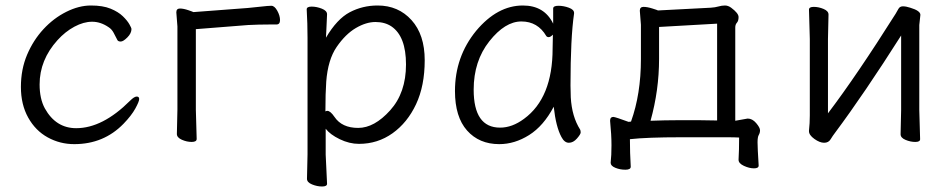

<svg xmlns="http://www.w3.org/2000/svg" viewBox="-20 -506 3455 698"><path d="M429 -56Q357 18 250 18Q198 18 153.5 -6.5Q109 -31 82.5 -78.5Q56 -126 56 -190Q56 -254 78.5 -307Q101 -360 138 -400Q175 -440 221 -463Q267 -486 310.5 -486Q354 -486 382 -474.5Q410 -463 426.5 -447Q443 -431 450.5 -417.5Q458 -404 458 -401Q458 -385 443 -370Q428 -355 419 -355Q410 -355 407 -360Q400 -374 393 -387Q386 -400 375 -407Q346 -427 315 -427Q284 -427 250.5 -409Q217 -391 189 -360Q124 -288 124 -199Q124 -147 143 -112Q183 -40 257 -40Q353 -40 453 -140Q468 -155 477 -155Q486 -155 486 -146Q486 -137 472 -111.5Q458 -86 429 -56Z M623 -19 625 -108V-410L621 -461Q621 -475 634 -475Q647 -475 664.5 -469Q682 -463 683 -462L881 -477Q904 -479 929.5 -482Q955 -485 966.5 -485Q978 -485 988 -467Q998 -449 998 -433Q998 -417 985 -417H962Q920 -417 882 -415L692 -400V-107L695 -1Q695 10 677 10Q659 10 641 2Q623 -6 623 -19Z M1163 -101Q1167 -103 1170 -103Q1181 -103 1196 -81Q1223 -41 1282 -41Q1341 -41 1398.5 -105Q1456 -169 1456 -271.5Q1456 -374 1403 -410Q1379 -426 1345 -426Q1311 -426 1273.5 -404Q1236 -382 1204 -335.5Q1172 -289 1166 -209Q1163 -167 1163 -101ZM1096 144 1098 55V-368Q1098 -421 1095 -472Q1095 -482 1113 -482Q1131 -482 1150 -474.5Q1169 -467 1169 -454Q1169 -448 1168 -432Q1167 -416 1166.5 -398.5Q1166 -381 1165 -369Q1205 -437 1251.5 -461.5Q1298 -486 1353 -486Q1428 -486 1476 -433Q1524 -380 1524 -287Q1524 -194 1492.5 -127Q1461 -60 1407 -21.5Q1353 17 1285 17Q1250 17 1215 0Q1180 -17 1164 -38V56L1169 162Q1169 172 1151 172Q1133 172 1114.5 164.5Q1096 157 1096 144Z M1702 -180Q1702 -42 1798 -42Q1842 -42 1885 -74Q1989 -150 1989 -330Q1989 -355 1990 -380Q1981 -371 1975 -371Q1969 -371 1966 -375Q1935 -428 1875.5 -428Q1816 -428 1759 -356Q1702 -284 1702 -180ZM2067 -457Q2054 -368 2054 -195Q2054 -179 2055 -152Q2059 -82 2089 -35Q2091 -31 2091 -24.5Q2091 -18 2077.5 -2.5Q2064 13 2048 13Q2032 13 2021 -8Q2001 -45 1993 -118Q1956 -48 1903.5 -15Q1851 18 1795 18Q1722 18 1678 -31.5Q1634 -81 1634 -175Q1634 -300 1711 -394Q1788 -486 1881 -486Q1959 -486 1991 -420V-475Q1991 -485 2010 -485Q2029 -485 2048 -478Q2067 -471 2067 -459Z M2345 -67Q2399 -69 2445 -69H2523Q2556 -69 2587 -68V-420L2376 -408V-292Q2376 -178 2345 -67ZM2210 -81Q2219 -80 2265 -63L2274 -64Q2310 -164 2310 -291V-416L2306 -467Q2306 -481 2319.5 -481Q2333 -481 2352 -475Q2371 -469 2372 -468L2564 -478Q2580 -479 2592 -482.5Q2604 -486 2615.5 -486Q2627 -486 2638 -478Q2665 -458 2665 -444Q2665 -430 2659 -423.5Q2653 -417 2653 -406V-67L2698 -75Q2715 -75 2729 -58.5Q2743 -42 2743 -32.5Q2743 -23 2738.5 -15.5Q2734 -8 2734 11.5Q2734 31 2738 95V96Q2738 106 2721 106Q2704 106 2684.5 97Q2665 88 2665 75V74Q2667 40 2667 -6Q2649 -7 2623 -7H2456Q2332 -7 2270 0Q2270 49 2273 100Q2273 111 2253.5 111Q2234 111 2217 104Q2200 97 2200 86V85Q2203 60 2203 22Q2203 -16 2198 -66V-68Q2198 -81 2210 -81Z M3254 -18 3256 -106V-377Q3122 -166 3017 -25Q3007 -12 2999.5 0.5Q2992 13 2976 13Q2960 13 2940.5 -1Q2921 -15 2921 -29V-31Q2924 -58 2924 -86V-364L2921 -471Q2921 -481 2938.5 -481Q2956 -481 2974 -473.5Q2992 -466 2992 -453L2990 -364V-94Q3094 -231 3236 -456Q3241 -464 3246 -473.5Q3251 -483 3262.5 -483Q3274 -483 3289 -478Q3326 -467 3326 -452L3322 -415V-106L3325 0Q3325 10 3307.5 10Q3290 10 3272 2.5Q3254 -5 3254 -18Z"/></svg>

Font: LXGW WenKai
Style: Regular
Weight: 400
Designer: LXGW / Fontworks Inc.
Foundry: LXGW / Fontworks Inc.
Version: Version 1.520; June 14, 2025